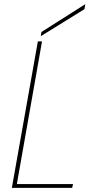

<svg xmlns="http://www.w3.org/2000/svg" viewBox="-20 -903 435 923"><path d="M162 -704 37 0H327L331 -18H61L182 -704ZM179 -749 176 -729 386 -859 390 -883Z"/></svg>

Font: Poppins Devanagari Thin
Style: Italic
Weight: 100
Italic angle: -10°
Designer: Ninad Kale (Devanagari), Jonny Pinhorn (Latin)
Foundry: Indian Type Foundry
Version: 4.005